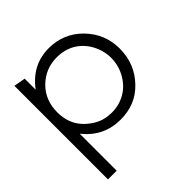

<svg xmlns="http://www.w3.org/2000/svg" viewBox="-182 -658 989 989"><g transform="rotate(-45 312.5 -163.0)"><path d="M572.3 -250Q572.3 -139.6 498.5 -62.5Q461.9 -23.9 416.7 -5.6Q371.6 12.7 317.4 12.7Q256.3 12.7 206.8 -11Q157.2 -34.7 116.2 -85V184.1H52.7V-497.6L116.2 -486.3V-406.2Q193.4 -509.8 314.9 -509.8Q422.9 -509.8 497.6 -433.6Q572.3 -356.4 572.3 -250ZM507.3 -247.6Q507.3 -273.9 500.5 -299.6Q493.7 -325.2 481.2 -348.1Q468.8 -371.1 450.7 -390.1Q432.6 -409.2 410.2 -422.4Q387.7 -435.1 362.8 -441.2Q337.9 -447.3 310.1 -447.3Q228.5 -447.3 169.9 -390.1Q112.3 -333 112.3 -245.1Q112.3 -188 136.7 -145Q161.1 -102.1 211.4 -71.3Q234.9 -57.1 259.8 -51Q284.7 -44.9 311 -44.9Q364.3 -44.9 409.2 -70.8Q454.1 -96.7 481.4 -146.5Q507.3 -193.4 507.3 -247.6Z"/></g></svg>

Font: Kawthoolei
Style: Regular
Weight: 400
Designer: Moe Zed
Foundry: Moe Zed
Version: Version 1.000;July 10, 2024;FontCreator 14.0.0.2901 32-bit